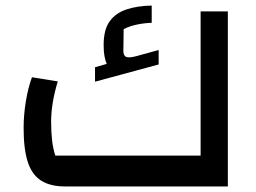

<svg xmlns="http://www.w3.org/2000/svg" viewBox="-20 -671 922 691"><path d="M214 0Q161 0 128 -21Q95 -42 80 -88Q65 -134 65 -210Q65 -257 73 -306Q81 -355 95 -393L188 -378Q176 -339 170 -302.5Q164 -266 164 -234Q164 -195 167.5 -165.5Q171 -136 179 -111H702V-630H800V0ZM322 -377V-429L364 -441Q359 -453 356 -469Q353 -485 353 -509Q353 -564 374.5 -594Q396 -624 435 -637Q474 -650 526 -651V-589Q499 -588 472.5 -582.5Q446 -577 425 -566L424 -488Q424 -471 433.5 -466.5Q443 -462 467 -468L551 -491V-439Z"/></svg>

Font: Changa ExtraLight Medium
Style: Regular
Weight: 500
Version: Version 3.002; ttfautohint (v1.8.2)